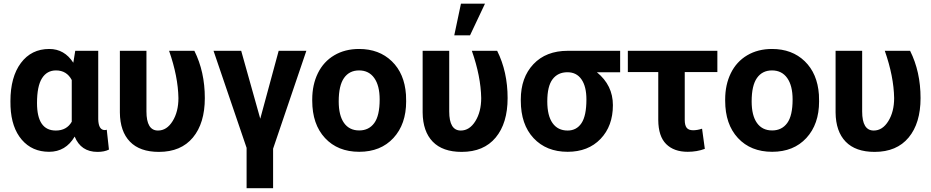

<svg xmlns="http://www.w3.org/2000/svg" viewBox="-20 -799 4963 1023"><path d="M503.4 -528.3V-163.6Q504.9 -106 538.1 -106Q544.9 -106 548.8 -107.9L560.5 -2Q536.1 10.3 499.5 10.3Q411.1 10.3 377.9 -71.3Q330.1 9.8 241.7 9.8Q151.4 9.8 96.2 -54.4Q41 -118.7 36.1 -230.5L35.6 -260.3Q35.6 -388.7 91.3 -463.4Q147 -538.1 242.7 -538.1Q323.2 -538.1 370.6 -464.8L380.9 -528.3ZM177.2 -250Q177.2 -103.5 277.3 -103.5Q335.4 -103.5 362.3 -150.4V-372.6Q335.4 -423.8 278.3 -423.8Q230 -423.8 203.6 -381.8Q177.2 -339.8 177.2 -250Z M760.3 -528.3V-205.1Q760.3 -103.5 821.8 -103.5Q868.7 -103.5 899.7 -153.6Q930.7 -203.6 930.7 -276.4Q928.7 -391.6 880.9 -528.3H1015.6Q1071.3 -417 1071.3 -276.4Q1071.3 -142.6 1007.8 -66.2Q944.3 10.3 826.7 10.3Q725.1 10.3 672.4 -44.2Q619.6 -98.6 618.7 -199.7V-528.3Z M1366.7 -166.5 1464.8 -528.3H1612.3L1435.1 -6.8V203.6H1293.9V-11.2L1117.7 -528.3H1265.1Z M1643.6 0ZM1643.6 -269Q1643.6 -347.7 1673.8 -409.2Q1704.1 -470.7 1761 -504.4Q1817.9 -538.1 1893.1 -538.1Q2000 -538.1 2067.6 -472.7Q2135.3 -407.2 2143.1 -294.9L2144 -258.8Q2144 -137.2 2076.2 -63.7Q2008.3 9.8 1894 9.8Q1779.8 9.8 1711.7 -63.5Q1643.6 -136.7 1643.6 -262.7ZM1784.7 -258.8Q1784.7 -183.6 1813 -143.8Q1841.3 -104 1894 -104Q1945.3 -104 1974.1 -143.3Q2002.9 -182.6 2002.9 -269Q2002.9 -342.8 1974.1 -383.3Q1945.3 -423.8 1893.1 -423.8Q1841.3 -423.8 1813 -383.5Q1784.7 -343.3 1784.7 -258.8Z M2231.9 0ZM2373.5 -528.3V-205.1Q2373.5 -103.5 2435.1 -103.5Q2481.9 -103.5 2512.9 -153.6Q2543.9 -203.6 2543.9 -276.4Q2542 -391.6 2494.1 -528.3H2628.9Q2684.6 -417 2684.6 -276.4Q2684.6 -142.6 2621.1 -66.2Q2557.6 10.3 2439.9 10.3Q2338.4 10.3 2285.6 -44.2Q2232.9 -98.6 2231.9 -199.7V-528.3ZM2436 -779.3H2564L2484.4 -610.8H2400.4Z M3284.2 -414.1H3160.2Q3245.6 -344.7 3245.6 -238.8Q3245.6 -127.4 3179.7 -58.8Q3113.8 9.8 3004.4 9.8Q2891.1 9.8 2823 -63Q2754.9 -135.7 2754.9 -262.7V-269Q2754.9 -385.7 2822 -457Q2889.2 -528.3 3005.4 -528.3H3284.2ZM2896 -258.8Q2896 -182.6 2924.1 -143.1Q2952.1 -103.5 3004.4 -103.5Q3052.2 -103.5 3078.4 -143.1Q3104.5 -182.6 3104.5 -269Q3104.5 -338.4 3078.1 -376.2Q3051.8 -414.1 3003.4 -414.1Q2952.6 -414.1 2924.3 -377Q2896 -339.8 2896 -258.8Z M3802.2 -415H3628.4V-160.2Q3628.4 -131.3 3638.7 -118.2Q3648.9 -105 3672.9 -105Q3695.8 -105 3720.7 -113.3L3735.4 -5.9Q3693.8 9.8 3644 9.8Q3570.8 9.8 3529.3 -31.5Q3487.8 -72.8 3487.3 -159.7V-415H3325.2V-528.3H3802.2Z M3843.8 0ZM3843.8 -269Q3843.8 -347.7 3874 -409.2Q3904.3 -470.7 3961.2 -504.4Q4018.1 -538.1 4093.3 -538.1Q4200.2 -538.1 4267.8 -472.7Q4335.4 -407.2 4343.3 -294.9L4344.2 -258.8Q4344.2 -137.2 4276.4 -63.7Q4208.5 9.8 4094.2 9.8Q3980 9.8 3911.9 -63.5Q3843.8 -136.7 3843.8 -262.7ZM3984.9 -258.8Q3984.9 -183.6 4013.2 -143.8Q4041.5 -104 4094.2 -104Q4145.5 -104 4174.3 -143.3Q4203.1 -182.6 4203.1 -269Q4203.1 -342.8 4174.3 -383.3Q4145.5 -423.8 4093.3 -423.8Q4041.5 -423.8 4013.2 -383.5Q3984.9 -343.3 3984.9 -258.8Z M4573.7 -528.3V-205.1Q4573.7 -103.5 4635.3 -103.5Q4682.1 -103.5 4713.1 -153.6Q4744.1 -203.6 4744.1 -276.4Q4742.2 -391.6 4694.3 -528.3H4829.1Q4884.8 -417 4884.8 -276.4Q4884.8 -142.6 4821.3 -66.2Q4757.8 10.3 4640.1 10.3Q4538.6 10.3 4485.8 -44.2Q4433.1 -98.6 4432.1 -199.7V-528.3Z"/></svg>

Font: Roboto
Style: Bold
Weight: 700
Designer: Google
Version: Version 2.134; 2016; ttfautohint (v1.6)